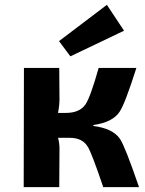

<svg xmlns="http://www.w3.org/2000/svg" viewBox="-20 -774 600 794"><path d="M224 -604 422 -754 493 -647 271 -541ZM366 -253Q446 -243 476 -200Q497 -169 555 0H407Q359 -142 343 -167Q321 -204 269 -204H220Q226 -183 226 -159L225 0H78L79 -493H225L226 -364Q226 -339 220 -307H252Q310 -307 334 -343Q354 -373 388 -493H544Q496 -342 474 -311Q445 -268 366 -257Z"/></svg>

Font: Taylor Sans Bold LRS
Style: Bold
Weight: 700
Italic angle: -8°
Designer: Natanael Gama
Version: Version 1.001 September 8, 2015